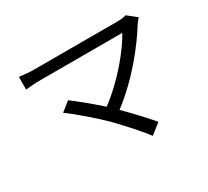

<svg xmlns="http://www.w3.org/2000/svg" viewBox="-143 -913 1286 1187"><g transform="rotate(-30 500.0 -320.0)"><path d="M865 -685C851 -680 829 -677 801 -677H205C170 -677 131 -681 103 -685V-595C123 -597 166 -601 205 -601H793C743 -511 628 -364 481 -254C413 -315 331 -381 294 -408L229 -356C282 -319 398 -219 458 -159C521 -94 601 -6 638 45L711 -13C671 -62 600 -137 540 -197C705 -323 832 -486 904 -603C910 -612 919 -623 929 -634Z"/></g></svg>

Font: Noto Sans Mono CJK JP Regular
Style: Regular
Weight: 400
Designer: Ryoko NISHIZUKA (kana & ideographs); Paul D. Hunt (Latin, Greek & Cyrillic); Wenlong ZHANG (bopomofo); Sandoll Communica
Foundry: Adobe Systems Incorporated
Version: Version 1.004;PS 1.004;hotconv 1.0.82;makeotf.lib2.5.63406